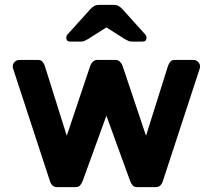

<svg xmlns="http://www.w3.org/2000/svg" viewBox="-20 -765 870 785"><path d="M667 -496 577 -210 481 -496C479 -502 475.5 -507.5 470.5 -512.5C465.5 -517.5 459.7 -520 453 -520H377C370.3 -520 364.5 -517.5 359.5 -512.5C354.5 -507.5 351 -502 349 -496L253 -210L163 -496C160.3 -503.3 157 -509.2 153 -513.5C149 -517.8 143 -520 135 -520H59C51.7 -520 45.3 -517.3 40 -512C34.7 -506.7 32 -500.3 32 -493C32 -490.3 32.3 -488 33 -486L184 -25C189.3 -8.3 199 0 213 0H289C297 0 303 -2.2 307 -6.5C311 -10.8 314.7 -17 318 -25L415 -292L512 -25C515.3 -17 519 -10.8 523 -6.5C527 -2.2 533 0 541 0H617C631 0 640.7 -8.3 646 -25L797 -486C797.7 -488 798 -490.3 798 -493C798 -500.3 795.3 -506.7 790 -512C784.7 -517.3 778.3 -520 771 -520H695C687 -520 681 -517.8 677 -513.5C673 -509.2 669.7 -503.3 667 -496ZM464 -741C458.7 -743.7 452.3 -745 445 -745H385C377.7 -745 371.3 -743.7 366 -741C360.7 -738.3 354.7 -733.3 348 -726L256 -624C252.7 -620.7 251 -616.3 251 -611C251 -600.3 256.3 -595 267 -595H310C316 -595 321 -595.8 325 -597.5C329 -599.2 334.3 -602 341 -606L415 -653L489 -606C495.7 -602 501 -599.2 505 -597.5C509 -595.8 514 -595 520 -595H563C573.7 -595 579 -600.3 579 -611C579 -616.3 577.3 -620.7 574 -624L482 -726C475.3 -733.3 469.3 -738.3 464 -741Z"/></svg>

Font: Rubik
Style: Regular
Weight: 500
Designer: Hubert & Fischer
Foundry: Hubert & Fischer
Version: Version 1.100